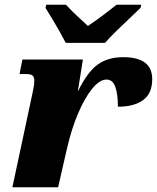

<svg xmlns="http://www.w3.org/2000/svg" viewBox="-20 -786 659 806"><path d="M116 -393Q119 -408 121.5 -421Q124 -434 124 -449Q124 -460 118 -467.5Q112 -475 91 -475H62L74 -536H328L307 -404H308Q347 -484 390 -515Q433 -546 497 -546Q619 -546 619 -454Q619 -394 581 -366Q543 -338 475 -338Q475 -391 464 -421.5Q453 -452 427 -452Q398 -452 366.5 -413Q335 -374 307.5 -309Q280 -244 262 -166L224 0H32ZM256 -606Q247 -624 231.5 -651.5Q216 -679 199.5 -706.5Q183 -734 171 -753L174 -766H257Q266 -756 283 -739Q300 -722 318.5 -705.5Q337 -689 349 -677Q367 -689 390 -705.5Q413 -722 434.5 -739Q456 -756 469 -766H573L570 -753Q551 -734 523.5 -708.5Q496 -683 468.5 -656Q441 -629 421 -606Z"/></svg>

Font: Noto Serif Black
Style: Italic
Weight: 900
Italic angle: -12°
Designer: Monotype Design Team
Foundry: Monotype Imaging Inc.
Version: Version 2.013